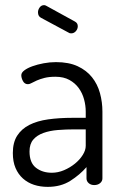

<svg xmlns="http://www.w3.org/2000/svg" viewBox="-20 -721 478 748"><path d="M198 -479Q248 -479 282.5 -463Q317 -447 338.5 -420Q360 -393 369.5 -358Q379 -323 379 -286V-26Q379 -15 370 -7.5Q361 0 347 0Q334 0 325.5 -7.5Q317 -15 317 -26V-70Q291 -40 254 -16.5Q217 7 166 7Q137 7 112.5 -1Q88 -9 69.5 -25.5Q51 -42 40.5 -66.5Q30 -91 30 -125Q30 -166 47 -192.5Q64 -219 94.5 -234.5Q125 -250 168 -256Q211 -262 263 -262H314V-286Q314 -310 307.5 -334Q301 -358 287 -377.5Q273 -397 250.5 -409.5Q228 -422 196 -422Q171 -422 153.5 -417.5Q136 -413 123.5 -407.5Q111 -402 103 -397.5Q95 -393 89 -393Q76 -393 69.5 -405Q63 -417 63 -428Q63 -438 75 -447Q87 -456 106.5 -463Q126 -470 150 -474.5Q174 -479 198 -479ZM314 -217H272Q237 -217 205.5 -214.5Q174 -212 149 -203Q124 -194 109.5 -177Q95 -160 95 -131Q95 -87 120 -67.5Q145 -48 182 -48Q206 -48 229.5 -58Q253 -68 272 -83.5Q291 -99 302.5 -117.5Q314 -136 314 -153ZM141 -651Q128 -657 128 -673Q128 -683 134.5 -692Q141 -701 152 -701Q156 -701 161 -698L272 -637Q283 -631 283 -619Q283 -608 275.5 -599.5Q268 -591 257 -591Q251 -591 247 -594Z"/></svg>

Font: AkaAcidDosis
Style: Regular
Weight: 400
Designer: Edgar Tolentino, Pablo Impallari, Igino Marini, Aka-Acid
Foundry: Edgar Tolentino, Pablo Impallari, Igino Marini, Cyberella
Version: Version 1.007